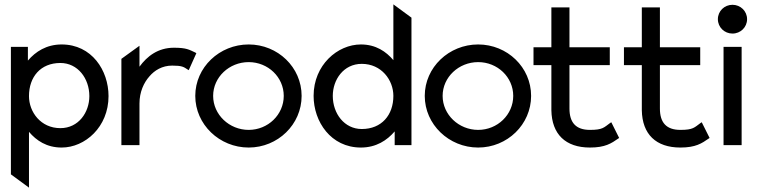

<svg xmlns="http://www.w3.org/2000/svg" viewBox="-20 -666 3472 881"><path d="M30 134 113 195V-61C147 -21 194 11 263 11C370 11 478 -83 478 -225C478 -343 401 -462 263 -462C193 -462 143 -429 108 -388V-451H30ZM113 -225C113 -313 166 -377 257 -377C337 -377 390 -306 390 -225C390 -151 341 -78 257 -78C167 -78 113 -152 113 -225Z M537 0H620V-191C620 -244 640 -287 666 -316C689 -343 724 -365 770 -365C815 -365 823 -359 841 -347L846 -344L881 -422L876 -425C848 -438 836 -447 778 -447C705 -447 655 -408 620 -360V-456L537 -396Z M876 -226C876 -95 987 11 1121 11C1255 11 1364 -95 1364 -226C1364 -357 1255 -462 1121 -462C987 -462 876 -357 876 -226ZM958 -226C958 -312 1032 -381 1121 -381C1210 -381 1282 -312 1282 -226C1282 -140 1210 -70 1121 -70C1032 -70 958 -140 958 -226Z M1419 -226C1419 -108 1498 11 1636 11C1706 11 1756 -22 1791 -63V0H1868V-585L1785 -646V-390C1752 -429 1705 -462 1636 -462C1529 -462 1419 -368 1419 -226ZM1507 -226C1507 -300 1556 -373 1640 -373C1730 -373 1785 -299 1785 -226C1785 -138 1731 -74 1640 -74C1560 -74 1507 -145 1507 -226Z M1929 -226C1929 -95 2040 11 2174 11C2308 11 2417 -95 2417 -226C2417 -357 2308 -462 2174 -462C2040 -462 1929 -357 1929 -226ZM2011 -226C2011 -312 2085 -381 2174 -381C2263 -381 2335 -312 2335 -226C2335 -140 2263 -70 2174 -70C2085 -70 2011 -140 2011 -226Z M2428 -367H2510V-160C2512 -50 2575 11 2687 11C2757 11 2785 -8 2818 -31L2821 -33L2785 -105L2780 -102C2751 -81 2746 -70 2687 -70C2622 -70 2593 -104 2593 -168V-367H2778V-449H2593V-632H2510V-449H2428Z M2843 -367H2925V-160C2927 -50 2990 11 3102 11C3172 11 3200 -8 3233 -31L3236 -33L3200 -105L3195 -102C3166 -81 3161 -70 3102 -70C3037 -70 3008 -104 3008 -168V-367H3193V-449H3008V-632H2925V-449H2843Z M3274 -578C3274 -541 3304 -512 3341 -512C3378 -512 3408 -541 3408 -578C3408 -615 3378 -644 3341 -644C3304 -644 3274 -615 3274 -578ZM3300 0H3383V-451H3300Z"/></svg>

Font: Charger Pro
Style: Bd
Weight: 700
Designer: Jasper
Foundry: Cannot Into Space Fonts
Version: Version 1.09